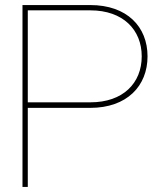

<svg xmlns="http://www.w3.org/2000/svg" viewBox="-20 -740 665 760"><path d="M69 0H90V-313H337C483 -313 564 -400 564 -517C564 -634 483 -720 337 -720H69ZM90 -335V-699H338C467 -699 541 -622 541 -517C541 -411 467 -335 338 -335Z"/></svg>

Font: Aspekta 50
Style: Regular
Weight: 50
Designer: Ivo Dolenc
Version: Version 2.000